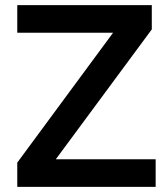

<svg xmlns="http://www.w3.org/2000/svg" viewBox="-20 -725 645 745"><path d="M47 0V-94L449 -639V-598H47V-705H569V-611L167 -67V-107H584V0Z"/></svg>

Font: NunitoSans3
Style: Bold
Weight: 700
Designer: Vernon Adams
Foundry: Vernon Adams
Version: Version 3.101;gftools[0.9.27]